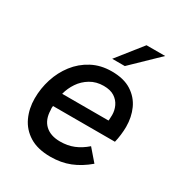

<svg xmlns="http://www.w3.org/2000/svg" viewBox="-168 -813 877 937"><g transform="rotate(30 271.0 -344.0)"><path d="M251 9Q179 9 133 -19.5Q87 -48 65 -95.5Q43 -143 43 -200Q43 -256 60 -309.5Q77 -363 110.5 -406.5Q144 -450 193 -476Q242 -502 304 -502Q372 -502 415 -474.5Q458 -447 478.5 -402Q499 -357 499 -302Q499 -281 496 -256.5Q493 -232 488 -212H139Q138 -206 138 -200Q138 -194 139 -189Q140 -136 170.5 -107.5Q201 -79 255 -79Q297 -79 331.5 -93Q366 -107 398 -135L455 -69Q409 -30 360 -10.5Q311 9 251 9ZM407 -267Q409 -283 410 -293Q411 -303 411 -318Q411 -344 400 -367.5Q389 -391 366 -406Q343 -421 305 -421Q263 -421 230.5 -401.5Q198 -382 177.5 -351.5Q157 -321 148 -286H438ZM274 -556 386 -697H491L345 -556Z"/></g></svg>

Font: Hanken Grotesk Medium
Style: Italic
Weight: 500
Italic angle: -8°
Designer: Alfredo Marco Pradil
Foundry: Hanken Design Co.
Version: Version 3.013